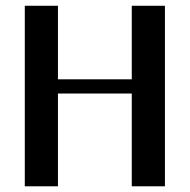

<svg xmlns="http://www.w3.org/2000/svg" viewBox="-20 -653 665 673"><path d="M66.9 -632.8H183.1V-375H441.9V-632.8H558.1V0H441.9V-325.2H183.1V0H66.9Z"/></svg>

Font: Resagokr
Style: Bold
Weight: 600
Designer: gluk
Foundry: gluk
Version: Version 0.95